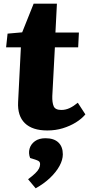

<svg xmlns="http://www.w3.org/2000/svg" viewBox="-20 -692 482 1039"><path d="M21 -510 100 -517 162 -672H288L280 -516H407L403 -436H277L263 -172Q262 -137 270.5 -117Q279 -97 312 -97Q335 -97 356.5 -107Q378 -117 401 -136L442 -73Q422 -49 390.5 -29.5Q359 -10 320 2Q281 14 236 14Q155 14 114.5 -25.5Q74 -65 78 -140L93 -436H13ZM173 327 132 278Q156 260 170.5 246Q185 232 191 220Q197 208 197 196Q197 188 193 183Q189 178 177 174L143 163Q133 137 140 112.5Q147 88 169 72Q191 56 226 56Q272 56 296 79Q320 102 320 143Q320 173 302 206Q284 239 251 270.5Q218 302 173 327Z"/></svg>

Font: Literata 18pt ExtraBold
Style: Italic
Weight: 800
Italic angle: -2°
Designer: Latin by Veronika Burian and Jose Scaglione. Greek by Irene Vlachou. Cyrillic by Vera Evstafieva
Foundry: TypeTogether
Version: Version 3.103;gftools[0.9.29]